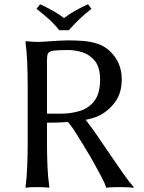

<svg xmlns="http://www.w3.org/2000/svg" viewBox="-20 -881 676 904"><path d="M201.2 -303.2V-212.4Q201.2 -152.8 203.4 -99.1Q205.6 -45.4 212.4 0L210 2.9Q200.2 1 182.6 0.5Q165 0 155.8 0Q146.5 0 128.9 0.5Q111.3 1 102.1 2.9L100.1 0Q106 -43.5 108.2 -98.1Q110.4 -152.8 110.4 -212.4V-471.7Q110.4 -531.2 108.2 -584.7Q106 -638.2 100.1 -683.6L102.1 -687Q111.3 -686 128.9 -684.8Q146.5 -683.6 155.8 -683.6Q171.9 -683.6 200.9 -685.8Q230 -688 258.1 -689.5Q286.1 -690.9 299.3 -690.9Q333 -690.9 368.9 -688.5Q404.8 -686 438.2 -675.3Q471.7 -664.6 497.6 -640.1Q553.2 -587.4 553.2 -507.8Q553.2 -442.9 522 -400.6Q490.7 -358.4 447.3 -336.9Q437 -331.5 420.9 -326.4Q404.8 -321.3 383.3 -316.9Q409.2 -284.2 439.9 -239.3Q470.7 -194.3 502 -148.2Q533.2 -102.1 561.3 -62.3Q589.4 -22.5 609.9 0L607.4 2.9Q591.8 1 575.7 0.5Q559.6 0 543.9 0Q528.8 0 511.7 0.5Q494.6 1 480.5 2.9Q475.1 -15.1 458 -47.9Q440.9 -80.6 419.7 -118.2Q398.4 -155.8 379.4 -186.5Q359.4 -219.2 340.8 -249.5Q322.3 -279.8 300.3 -306.6Q257.8 -303.2 201.2 -303.2ZM300.3 -645.5Q252 -645.5 231.4 -642.3Q210.9 -639.2 206.1 -629.6Q201.2 -620.1 201.2 -598.6V-345.7H262.7Q314.5 -345.7 356.9 -358.9Q399.4 -372.1 425.3 -407Q451.2 -441.9 451.2 -506.8Q451.2 -564 427 -594Q402.8 -624 367.9 -634.8Q333 -645.5 300.3 -645.5ZM258.8 -738.8Q235.4 -768.6 207.8 -793Q180.2 -817.4 151.9 -839.4L168.9 -860.8Q199.2 -846.7 227.1 -831.5Q254.9 -816.4 281.2 -795.9Q310.5 -817.4 337.6 -832.5Q364.7 -847.7 394.5 -860.8L410.6 -839.4Q380.4 -816.4 354.5 -791.5Q328.6 -766.6 304.2 -738.8Z"/></svg>

Font: Kurinto Seri
Style: Regular
Weight: 400
Designer: Kurinto was developed by Clint Goss from a range of fonts that are compatible with the SIL Open Font License Version 1.1
Foundry: Clinton F. Goss
Version: Version 2.196; July 25, 2020